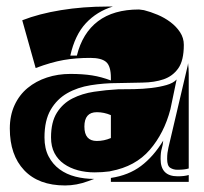

<svg xmlns="http://www.w3.org/2000/svg" viewBox="-20 -556 625 587"><path d="M215 -386Q232 -455 279.5 -491Q327 -527 405 -527L420 -525Q440 -520 461.5 -511Q483 -502 501 -488.5Q519 -475 530.5 -457.5Q542 -440 542 -419Q542 -371 525 -347Q508 -323 480 -313.5Q452 -304 415.5 -303.5Q379 -303 340 -302Q298 -302 257.5 -295.5Q217 -289 185.5 -271Q154 -253 135 -220.5Q116 -188 116 -136Q116 -102 128.5 -78Q141 -54 162 -38.5Q183 -23 210.5 -16Q238 -9 268 -9L249 -2Q214 11 179 11Q98 11 54 -35.5Q10 -82 10 -163Q10 -203 24.5 -234.5Q39 -266 64.5 -287Q90 -308 123.5 -319Q157 -330 195 -330Q233 -330 261.5 -325.5Q290 -321 319 -310V-318Q319 -354 304.5 -366.5Q290 -379 256 -379Q212 -379 174.5 -372.5Q137 -366 89 -348L48 -494Q99 -514 166.5 -525Q234 -536 309 -536H325Q276 -521 242.5 -485Q209 -449 195 -386ZM501 -222Q482 -149 438 -98Q394 -47 319 -33L315 -32Q292 -29 269 -29Q242 -29 218 -35.5Q194 -42 175.5 -55Q157 -68 146.5 -88Q136 -108 136 -136Q136 -183 154 -211.5Q172 -240 201.5 -255Q231 -270 267.5 -275.5Q304 -281 341 -283Q363 -283 390 -283.5Q417 -284 442.5 -287Q468 -290 489 -296Q510 -302 520 -313ZM557 -328V-41Q545 -37 522 -37Q510 -37 500.5 -43Q491 -49 491 -70Q491 -81 492 -88.5Q493 -96 495 -105L554 -356Q554 -358 554.5 -359.5Q555 -361 555 -363Q556 -355 556.5 -346Q557 -337 557 -328ZM319 0V-12Q373 -20 411 -48.5Q449 -77 479 -126Q478 -113 474.5 -101.5Q471 -90 471 -70Q471 -17 523 -17Q544 -17 557 -21V0ZM319 -204Q298 -213 276 -213Q238 -213 238 -169Q238 -125 276 -125Q298 -125 319 -134Z"/></svg>

Font: J.M. Nexus Grotesque
Style: Regular
Weight: 900
Designer: deFharo
Foundry: deFharo
Version: Version 3.003